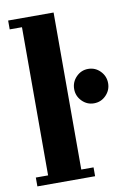

<svg xmlns="http://www.w3.org/2000/svg" viewBox="-85 -803 574 855"><g transform="rotate(-10 202.0 -375.0)"><path d="M13.5 0V-40H69V-710H13.5V-750H219V-40H274.5V0ZM326.5 -320.5Q295 -320.5 272.5 -343.5Q250 -366.5 250 -398Q250 -430 272.5 -453Q295 -476 326.5 -476Q358.5 -476 381 -453Q403.5 -430 403.5 -398Q403.5 -366.5 381 -343.5Q358.5 -320.5 326.5 -320.5Z"/></g></svg>

Font: Imbue Thin 10pt Black
Style: Regular
Weight: 900
Version: Version 1.102